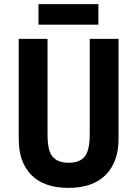

<svg xmlns="http://www.w3.org/2000/svg" viewBox="-20 -903 667 933"><path d="M556 -226Q556 -117 494 -53.5Q432 10 312 10Q195 10 133 -52Q71 -114 71 -228V-714H211V-248Q211 -168 237 -140Q263 -112 314 -112Q367 -112 391.5 -142Q416 -172 416 -249V-714H556ZM458 -883V-783H167V-883Z"/></svg>

Font: Noto Sans Malayalam Condensed
Style: Bold
Weight: 700
Width: 3
Designer: Jelle Bosma - Monotype Design Team
Foundry: Monotype Imaging Inc.
Version: Version 2.104; ttfautohint (v1.8.4.7-5d5b)